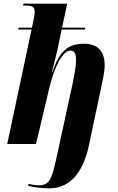

<svg xmlns="http://www.w3.org/2000/svg" viewBox="-20 -780 637 1040"><path d="M249 240C338 240 426 182 463 1L529 -311C536 -346 547 -392 547 -427C547 -489 521 -543 436 -543C345 -543 303 -502 263 -389H261C268 -414 286 -488 291 -510L314 -620H440L442 -630H316L344 -760H107L105 -750H121C159 -750 168 -738 168 -716C168 -703 166 -689 153 -630H81L79 -620H151L19 0H175L246 -299C269 -399 314 -506 362 -506C387 -506 392 -483 392 -452C392 -420 381 -368 376 -339L285 79C261 189 248 224 189 224C176 224 144 219 135 216L132 226C167 234 197 240 249 240Z"/></svg>

Font: Noto Serif Display Condensed ExtraBold
Style: Italic
Weight: 800
Width: 3
Italic angle: -12°
Designer: Monotype Design Team
Foundry: Monotype Imaging Inc.
Version: Version 2.009